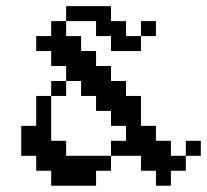

<svg xmlns="http://www.w3.org/2000/svg" viewBox="-20 -591 659 611"><path d="M142.9 -523.8H190.5V-476.2H142.9ZM142.9 -476.2H190.5V-428.6H142.9ZM95.2 -476.2H142.9V-428.6H95.2ZM142.9 -428.6H190.5V-381H142.9ZM190.5 -428.6H238.1V-381H190.5ZM190.5 -381H238.1V-333.3H190.5ZM238.1 -381H285.7V-333.3H238.1ZM238.1 -333.3H285.7V-285.7H238.1ZM285.7 -333.3H333.3V-285.7H285.7ZM285.7 -285.7H333.3V-238.1H285.7ZM333.3 -285.7H381V-238.1H333.3ZM333.3 -238.1H381V-190.5H333.3ZM381 -190.5H428.6V-142.9H381ZM381 -142.9H428.6V-95.2H381ZM428.6 -142.9H476.2V-95.2H428.6ZM428.6 -95.2H476.2V-47.6H428.6ZM476.2 -95.2H523.8V-47.6H476.2ZM476.2 -47.6H523.8V0H476.2ZM95.2 -190.5H142.9V-142.9H95.2ZM95.2 -142.9H142.9V-95.2H95.2ZM142.9 -95.2H190.5V-47.6H142.9ZM190.5 -47.6H238.1V0H190.5ZM238.1 -47.6H285.7V0H238.1ZM190.5 -95.2H238.1V-47.6H190.5ZM285.7 -95.2H333.3V-47.6H285.7ZM190.5 -476.2H238.1V-428.6H190.5ZM238.1 -428.6H285.7V-381H238.1ZM285.7 -381H333.3V-333.3H285.7ZM333.3 -333.3H381V-285.7H333.3ZM381 -285.7H428.6V-238.1H381ZM381 -238.1H428.6V-190.5H381ZM428.6 -190.5H476.2V-142.9H428.6ZM476.2 -142.9H523.8V-95.2H476.2ZM523.8 -95.2H571.4V-47.6H523.8ZM571.4 -142.9H619V-95.2H571.4ZM333.3 -476.2H381V-428.6H333.3ZM333.3 -523.8H381V-476.2H333.3ZM381 -476.2H428.6V-428.6H381ZM285.7 -571.4H333.3V-523.8H285.7ZM238.1 -571.4H285.7V-523.8H238.1ZM285.7 -523.8H333.3V-476.2H285.7ZM190.5 -571.4H238.1V-523.8H190.5ZM95.2 -285.7H142.9V-238.1H95.2ZM142.9 -333.3H190.5V-285.7H142.9ZM428.6 -523.8H476.2V-476.2H428.6ZM333.3 -142.9H381V-95.2H333.3ZM95.2 -238.1H142.9V-190.5H95.2ZM238.1 -95.2H285.7V-47.6H238.1ZM47.6 -190.5H95.2V-142.9H47.6ZM47.6 -142.9H95.2V-95.2H47.6ZM95.2 -95.2H142.9V-47.6H95.2ZM142.9 -47.6H190.5V0H142.9ZM142.9 -142.9H190.5V-95.2H142.9Z"/></svg>

Font: Jacquard 12
Style: Regular
Weight: 400
Designer: Sarah Cadigan-Fried
Version: Version 1.000; ttfautohint (v1.8.4.7-5d5b)